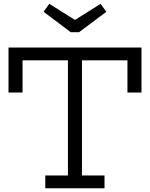

<svg xmlns="http://www.w3.org/2000/svg" viewBox="-20 -1006 802 1026"><path d="M736 -752V-511.5H661V-683.5H418V-68.5H538.5V0H222V-68.5H343V-683.5H100.5V-511.5H25.5V-752ZM402.5 -834 548 -943 517.5 -985.5 380.5 -899.5 243.5 -985.5 213 -943 358 -834Z"/></svg>

Font: Hepta Slab
Style: Regular
Weight: 400
Designer: Michael LaGattuta
Foundry: Michael LaGattuta
Version: Version 1.100